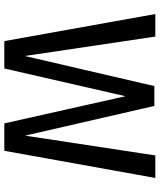

<svg xmlns="http://www.w3.org/2000/svg" viewBox="55 -795 740 890"><g transform="rotate(90 425.0 -350.0)"><path d="M552 0 425 -566 411.5 -695.5H471L615 -69L606 0ZM170.5 0 45 -700H149.5L243 -72L252.5 0ZM240.5 0 233.5 -69 379 -695.5H438.5L427 -566L297.5 0ZM594 0 605 -72 700.5 -700H805L679 0Z"/></g></svg>

Font: Trispace Thin
Style: Regular
Weight: 400
Version: Version 1.210